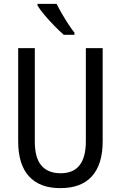

<svg xmlns="http://www.w3.org/2000/svg" viewBox="-20 -963 625 993"><path d="M511 -232Q511 -114 456 -52Q401 10 292 10Q185 10 129.5 -51.5Q74 -113 74 -232V-714H160V-231Q160 -147 194 -107Q228 -67 294 -67Q424 -67 424 -232V-714H511ZM273 -943Q284 -920 300 -892.5Q316 -865 333 -839Q350 -813 365 -794V-783H310Q290 -800 262.5 -828Q235 -856 211 -884.5Q187 -913 174 -934V-943Z"/></svg>

Font: Noto Sans Bengali UI Condensed
Style: Regular
Weight: 400
Width: 3
Designer: Jelle Bosma - Monotype Design Team
Foundry: Monotype Imaging Inc.
Version: Version 2.003; ttfautohint (v1.8.4.7-5d5b)